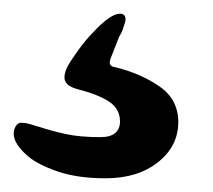

<svg xmlns="http://www.w3.org/2000/svg" viewBox="-20 -40 310 280"><path d="M21 188Q0 170 0 155Q0 149 3 144Q6 139 11 139Q20 139 33 144H34Q55 151 76 155.5Q97 160 126 160Q141 160 148 154Q155 148 155 137Q155 119 139.5 108.5Q124 98 93 90Q74 85 74 73Q74 66 78 58Q82 50 93.5 34Q105 18 116 7Q141 -20 155 -20Q163 -20 163 -12Q163 -8 160 0Q158 7 154 13Q142 44 141 46L140 51Q140 57 148 58Q185 67 212.5 86Q240 105 240 138Q240 173 210.5 196.5Q181 220 134 220Q93 220 64 210Q35 200 21 188Z"/></svg>

Font: Raigarh
Style: Regular
Weight: 400
Designer: jaikishan Patel
Foundry: MagicType
Version: Version 1.000;FEAKit 1.0